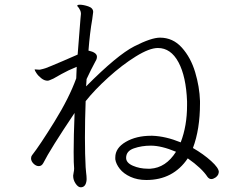

<svg xmlns="http://www.w3.org/2000/svg" viewBox="-20 -764 1040 816"><path d="M800 -135Q845 -109 877.5 -79.5Q910 -50 910 -33Q910 -31 908 -24Q904 -15 895 -9Q886 -3 878 -3Q869 -3 862 -12Q838 -49 778 -91Q716 1 602 1Q564 1 534.5 -12.5Q505 -26 489 -46.5Q473 -67 470 -87V-95Q470 -135 514.5 -161Q559 -187 622 -187H628Q684 -185 748 -159Q775 -229 775 -316V-333Q771 -439 738.5 -499.5Q706 -560 651 -560Q615 -560 557 -524Q499 -488 440.5 -435Q382 -382 344 -334Q341 -254 341 -179Q341 -106 344 -53Q344 -46 346 -30.5Q348 -15 348 -6V1Q345 32 323 32Q312 32 301.5 16.5Q291 1 291 -16V-18Q291 -22 293 -31Q295 -40 295 -47V-49Q293 -67 293 -118Q293 -185 297 -284Q193 -129 164 -71Q157 -58 145 -58Q133 -58 122.5 -68.5Q112 -79 112 -91Q112 -99 116 -104Q149 -146 211.5 -247Q274 -348 304 -431L306 -480Q269 -465 241.5 -449.5Q214 -434 207 -430Q199 -427 193 -424Q187 -421 182 -421Q169 -421 156 -431Q143 -441 135 -453Q127 -465 127 -469Q127 -469 126 -468Q128 -469 129 -469L144 -468H150Q164 -471 173 -474Q185 -478 248 -505L310 -532Q312 -558 322 -684L324 -705Q324 -716 318 -725Q316 -730 312 -734Q308 -738 308 -739L309 -741Q310 -744 319 -744Q334 -744 355 -737Q376 -730 376 -713Q376 -709 372 -682Q362 -626 356 -549Q374 -545 383 -538.5Q392 -532 392 -523Q392 -513 386 -504Q366 -467 348 -428L346 -397Q478 -530 550.5 -567Q623 -604 660 -604Q715 -604 753 -561.5Q791 -519 809.5 -457Q828 -395 830 -335V-324Q830 -215 800 -135ZM608 -47H619Q685 -51 728 -119Q666 -145 621 -145Q582 -145 549 -133.5Q516 -122 516 -93Q516 -72 545 -59.5Q574 -47 608 -47Z"/></svg>

Font: JyunsaiKaai Light
Style: Regular
Weight: 300
Designer: Fontworks Inc.
Version: Version 0.030;April 7, 2024;FontCreator 14.0.0.2901 64-bit